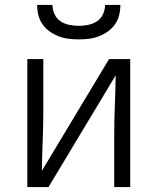

<svg xmlns="http://www.w3.org/2000/svg" viewBox="-20 -760 640 780"><path d="M91 0V-520H156V-312Q156 -251 153.5 -189.5Q151 -128 150 -66L423 -520H509V0H444V-208Q444 -269 446.5 -330.5Q449 -392 450 -454L177 0ZM300 -600Q279 -600 258.5 -602.5Q238 -605 218.5 -612.5Q199 -620 182 -632Q165 -644 153 -661Q141 -678 136 -698.5Q131 -719 131 -740H193Q193 -721 201.5 -702.5Q210 -684 226 -673.5Q242 -663 261.5 -659Q281 -655 300 -655Q319 -655 338.5 -659Q358 -663 374 -673.5Q390 -684 398.5 -702.5Q407 -721 407 -740H469Q469 -719 464 -698.5Q459 -678 447 -661Q435 -644 418 -632Q401 -620 381.5 -612.5Q362 -605 341.5 -602.5Q321 -600 300 -600Z"/></svg>

Font: Iosevka Light Extended
Style: Regular
Weight: 300
Width: 7
Monospace: yes
Designer: Belleve Invis
Foundry: Belleve Invis
Version: Version 32.5.0; ttfautohint (v1.8.4)